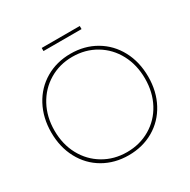

<svg xmlns="http://www.w3.org/2000/svg" viewBox="-184 -1000 1165 1180"><g transform="rotate(-30 399.0 -409.5)"><path d="M55 -349Q55 -453 99 -535.5Q143 -618 221.5 -664Q300 -710 399 -710Q498 -710 576.5 -664Q655 -618 699 -536Q743 -454 743 -349Q743 -245 699 -163Q655 -81 576.5 -35.5Q498 10 399 10Q300 10 221.5 -35.5Q143 -81 99 -163Q55 -245 55 -349ZM720 -349Q720 -446 679 -523Q638 -600 564.5 -644Q491 -688 399 -688Q308 -688 234.5 -644Q161 -600 119.5 -523Q78 -446 78 -349Q78 -252 119.5 -175.5Q161 -99 234.5 -55.5Q308 -12 399 -12Q491 -12 564.5 -55.5Q638 -99 679 -175.5Q720 -252 720 -349ZM264 -829H534V-807H264Z"/></g></svg>

Font: Easer Grotesk Variable
Style: Regular
Weight: 400
Designer: Boardeaser, Bonnie Shaver-Troup, Thomas Jockin
Foundry: Lexend
Version: Version 1.001;Glyphs 3.1.2 (3151)